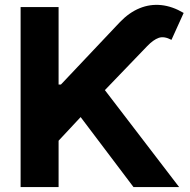

<svg xmlns="http://www.w3.org/2000/svg" viewBox="-20 -756 769 776"><path d="M63.3 0V-727.5H216.8V-414.3H226.2L465 -667Q502.6 -705.9 544.7 -722.9Q586.7 -740 631.7 -735.4Q676.8 -730.7 722.3 -703.7L673 -594.9Q643.2 -610.6 621.5 -603Q599.9 -595.4 575.2 -569.9L403.9 -391.8L703.9 0H519.5L305.9 -282.8L216.8 -187.3V0Z"/></svg>

Font: Inter
Style: Regular
Weight: 400
Designer: Rasmus Andersson
Foundry: rsms
Version: Version 4.000;git-8c9346024